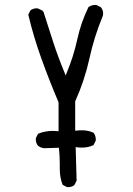

<svg xmlns="http://www.w3.org/2000/svg" viewBox="-20 -772 540 778"><path d="M222.2 -107.9V-86.9Q222.2 -52.2 233.9 -22.9L251 -14.2Q253.4 -13.7 255.9 -13.7Q271.5 -13.7 281.7 -22.5L290.5 -40L286.6 -175.8Q302.2 -173.8 311 -173.8Q337.9 -173.8 358.9 -184.1L367.7 -201.2Q368.2 -203.6 368.2 -206.1Q368.2 -221.7 359.4 -233.9Q337.9 -244.1 311 -244.1Q300.8 -244.1 284.7 -242.2V-361.3Q322.8 -445.8 342.3 -534.7Q361.8 -624 397 -708.5Q397.9 -712.9 397.9 -717.8Q397.9 -731.9 388.7 -742.7L371.1 -751.5Q368.7 -752 366.2 -752Q350.6 -752 338.4 -743.2Q307.6 -679.7 293 -611.8Q277.8 -542.5 250 -476.1L246.1 -466.3L242.2 -476.1Q216.8 -536.6 196.3 -599.4Q175.8 -662.1 156.2 -724.1L151.9 -729L133.8 -737.8Q131.3 -738.3 128.9 -738.3Q113.3 -738.3 103 -729.5L94.7 -712.4Q115.7 -623.5 147.7 -534.7Q179.7 -445.8 217.3 -357.4V-240.2Q203.6 -241.7 195.3 -241.7Q162.1 -241.7 134.3 -230L125.5 -212.9Q125 -210.4 125 -208Q125 -192.4 133.8 -181.6Q144.5 -173.3 158.2 -171.4L218.8 -173.3Q222.2 -139.6 222.2 -107.9Z"/></svg>

Font: Bakudai
Style: Light
Weight: 300
Version: Version 1.48